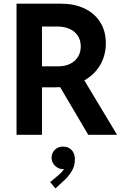

<svg xmlns="http://www.w3.org/2000/svg" viewBox="-20 -740 688 1054"><path d="M70.8 -719.7H317.9Q387.2 -719.7 442.4 -694.1Q497.6 -668.5 529.3 -619.4Q561 -570.3 561 -502.4Q561 -437 530.3 -383.8Q499.5 -330.6 442.9 -298.8L622.6 0H464.4L310.1 -261.7Q293.5 -260.7 284.7 -260.7H210.4V0H70.8ZM301.8 -376Q337.4 -376 365 -389.6Q392.6 -403.3 408 -428Q423.3 -452.6 423.3 -485.4Q423.3 -518.6 407.5 -543.2Q391.6 -567.9 362.8 -581.1Q334 -594.2 295.9 -594.2H210.4V-376ZM255.4 259.3 300.3 222.2Q318.8 207 332 188Q330.1 188.5 325.7 188.5Q310.5 188.5 296.1 180.4Q281.7 172.4 272.5 158.2Q263.2 144 263.2 126Q263.2 107.9 272 93.8Q280.8 79.6 295.2 72Q309.6 64.5 325.7 64.9Q354 64 372.6 82.8Q391.1 101.6 391.1 135.3Q391.1 172.4 372.6 201.7Q354 231 331.5 251L284.2 294.4Z"/></svg>

Font: Reddit Sans
Style: Bold
Weight: 700
Designer: Stephen Hutchings
Foundry: Reddit
Version: Version 1.013